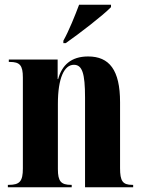

<svg xmlns="http://www.w3.org/2000/svg" viewBox="-20 -786 599 806"><path d="M246 -615V-605H256C312 -644 412 -721 446 -756V-766H312C295 -721 270 -658 246 -615ZM13 0H281V-10H278C236 -10 223 -25 223 -76V-350C223 -459 250 -514 290 -514C325 -514 337 -479 337 -376V0H539V-10H535C495 -10 484 -26 484 -80V-357C484 -492 439 -549 350 -549C278 -549 240 -512 224 -454H222V-536H17V-526H21C63 -526 76 -512 76 -461V-79C76 -25 63 -10 17 -10H13Z"/></svg>

Font: Noto Serif Display ExtraCondensed ExtraBold
Style: Regular
Weight: 800
Width: 2
Designer: Monotype Design Team
Foundry: Monotype Imaging Inc.
Version: Version 2.009